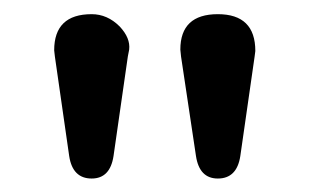

<svg xmlns="http://www.w3.org/2000/svg" viewBox="-20 -784 443 275"><path d="M79.1 -560.5 58.6 -703.1 57.6 -711.9Q57.6 -763.7 111.3 -763.7Q133.8 -763.7 151.4 -746.1Q167 -729.5 165 -712.9L163.1 -703.1L142.6 -560.5Q137.7 -528.3 111.3 -528.3Q84 -528.3 79.1 -560.5ZM260.7 -560.5 239.3 -703.1 238.3 -712.9Q238.3 -763.7 292 -763.7Q345.7 -763.7 345.7 -710.9L344.7 -703.1L324.2 -560.5Q319.3 -528.3 292 -528.3Q265.6 -528.3 260.7 -560.5Z"/></svg>

Font: jf-openhuninn-1.1
Style: Regular
Weight: 400
Designer: [Kosugi Maru]
      Designed by Motoya company      

      [Varela Round]
      Joe Prince(Latin component); Avraham Co
Foundry: justfont CO.,LTD.
Version: 1.1